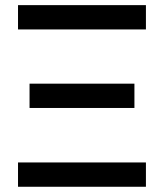

<svg xmlns="http://www.w3.org/2000/svg" viewBox="-20 -713 626 733"><path d="M48.8 0V-92.8H537.1V0ZM48.8 -600.6V-693.4H537.1V-600.6ZM92.8 -300.8V-393.6H493.2V-300.8Z"/></svg>

Font: Cascadia Mono PL
Style: Regular
Weight: 400
Monospace: yes
Designer: Aaron Bell
Foundry: Saja Typeworks
Version: Version 2404.023; ttfautohint (v1.8.4)